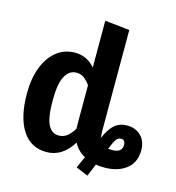

<svg xmlns="http://www.w3.org/2000/svg" viewBox="-121 -858 955 1043"><g transform="rotate(15 356.5 -337.0)"><path d="M713 -127Q713 -57 665.5 -20.5Q618 16 542 16Q516 16 495 12L466 82L398 54L427 -11Q385 -34 363 -76Q306 16 217 16Q128 16 80.5 -58Q33 -132 33 -265Q33 -349 57.5 -412.5Q82 -476 126.5 -511Q171 -546 229 -546Q297 -546 342 -493V-756L481 -741V-168Q481 -154 483 -134Q507 -189 535 -213Q563 -237 606 -237Q652 -237 682.5 -207.5Q713 -178 713 -127ZM343 -149Q342 -157 342 -174V-393Q324 -418 306 -430.5Q288 -443 265 -443Q224 -443 201 -400.5Q178 -358 178 -265Q178 -168 198.5 -128Q219 -88 258 -88Q284 -88 304 -103Q324 -118 343 -149ZM615 -130Q615 -159 591 -159Q575 -159 564 -144Q553 -129 537 -88Q544 -87 560 -87Q615 -87 615 -130Z"/></g></svg>

Font: Fira Sans Condensed SemiBold
Style: Regular
Weight: 600
Width: 3
Designer: bBox Type GmbH & Carrois Corporate GbR & Edenspiekermann AG
Foundry: bBox Type GmbH & Carrois Corporate GbR & Edenspiekermann AG
Version: Version 4.301